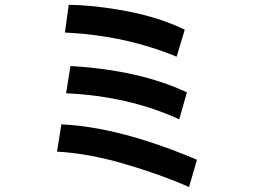

<svg xmlns="http://www.w3.org/2000/svg" viewBox="-20 -751 1040 784"><path d="M245.1 -618.2 260.7 -731.4Q372.1 -729.5 501.5 -704.6Q630.9 -679.7 734.4 -629.9L701.2 -519.5Q491.2 -606.4 245.1 -618.2ZM250 -370.1 267.6 -481.4Q549.8 -464.8 743.2 -374L711.9 -263.7Q505.9 -358.4 250 -370.1ZM212.9 -131.8 230.5 -243.2Q468.8 -232.4 784.2 -98.6L752 12.7Q642.6 -36.1 492.2 -80.6Q341.8 -125 212.9 -131.8Z"/></svg>

Font: Gothic A1
Style: Bold
Weight: 700
Version: Version 2.50